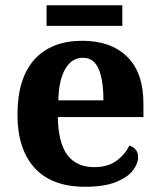

<svg xmlns="http://www.w3.org/2000/svg" viewBox="-20 -705 612 735"><path d="M306.1 10Q178 10 112.4 -62.3Q46.9 -134.6 46.9 -265.2Q46.9 -405.7 111.8 -477.3Q176.8 -548.9 295 -548.9Q404.2 -548.9 466.6 -488Q529.1 -427.2 529.1 -308.2V-256.9H201.3Q203.3 -156.6 238.5 -110.9Q273.7 -65.2 341 -65.2Q392.4 -65.2 425.5 -89.3Q458.5 -113.4 475.3 -147.9Q489.3 -143.8 499.1 -132.5Q508.8 -121.1 508.8 -104.1Q508.8 -78.3 488.1 -51.8Q467.3 -25.3 422.8 -7.7Q378.3 10 306.1 10ZM375.9 -320.8Q375.9 -397.3 357.8 -440.6Q339.6 -483.9 297 -483.9Q255.4 -483.9 230.4 -442.1Q205.4 -400.4 203.3 -320.8ZM158.2 -606.1V-684.9H448.2V-606.1Z"/></svg>

Font: Noto Serif Telugu
Style: Regular
Weight: 400
Designer: Jelle Bosma - Monotype Design Team
Foundry: Monotype Imaging Inc.
Version: Version 2.003